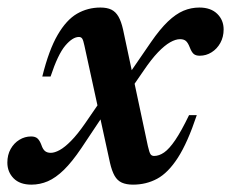

<svg xmlns="http://www.w3.org/2000/svg" viewBox="-59 -490 628 522"><path d="M274 -214.5 244 -210 162 -87Q137 -50 114.8 -28.2Q92.5 -6.5 71 2.8Q49.5 12 26.5 12Q-5 12 -22 -5.2Q-39 -22.5 -39 -48Q-39 -69 -30 -85Q-21 -101 -6.2 -110Q8.5 -119 25.5 -119Q37 -119 43 -113.5Q49 -108 53.5 -96Q57.5 -84 63.5 -79.2Q69.5 -74.5 79 -74.5Q89.5 -74.5 103.2 -82Q117 -89.5 134.2 -107Q151.5 -124.5 172 -154L234.5 -245L266 -251L351.5 -375.5Q376 -411 397.5 -431.5Q419 -452 439.8 -460.8Q460.5 -469.5 483 -469.5Q514 -469.5 531.5 -452.5Q549 -435.5 549 -410Q549 -389.5 540 -373.2Q531 -357 516.2 -347.8Q501.5 -338.5 484 -338.5Q473.5 -338.5 467.8 -343.2Q462 -348 457 -361Q452 -374 446.2 -378.8Q440.5 -383.5 430.5 -383.5Q418.5 -383.5 403.5 -375Q388.5 -366.5 370.5 -347.8Q352.5 -329 331.5 -298ZM476 -177Q451 -102 424.5 -61Q398 -20 368.2 -4Q338.5 12 302.5 12Q284.5 12 272.2 6.5Q260 1 252.5 -12.2Q245 -25.5 240 -47.5L170.5 -366Q167.5 -380.5 164.5 -385Q161.5 -389.5 155.5 -389.5Q138.5 -389.5 118.5 -366Q98.5 -342.5 78.5 -282H56Q74 -354.5 97.8 -395.2Q121.5 -436 150.5 -452.8Q179.5 -469.5 214 -469.5Q232 -469.5 243.8 -463.8Q255.5 -458 263 -445Q270.5 -432 275.5 -410L343 -93Q347 -75.5 350.2 -70.8Q353.5 -66 360 -66Q373.5 -66 387.2 -75.5Q401 -85 417.5 -109.2Q434 -133.5 455 -177Z"/></svg>

Font: Newsreader 36pt SemiBold
Style: Italic
Weight: 600
Italic angle: -17°
Designer: Hugues Gentile
Foundry: Production Type
Version: Version 1.003